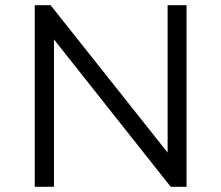

<svg xmlns="http://www.w3.org/2000/svg" viewBox="-20 -720 853 740"><path d="M626 -700V-132L175 -700H114V0H188V-568L638 0H699V-700Z"/></svg>

Font: Talent
Style: Regular
Weight: 400
Designer: Mike Powis
Version: Version 1.001;hotconv 1.0.109;makeotfexe 2.5.65596